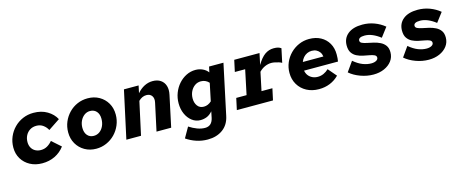

<svg xmlns="http://www.w3.org/2000/svg" viewBox="-39 -1159 4878 2011"><g transform="rotate(-15 2400.0 -153.5)"><path d="M291 11Q218 11 161 -19.5Q104 -50 71.5 -103.5Q39 -157 39 -225Q39 -288 62 -342Q85 -396 125.5 -437Q166 -478 219.5 -501Q273 -524 335 -524Q421 -524 484 -486.5Q547 -449 577 -391L451 -307Q435 -339 404 -362Q373 -385 330 -385Q290 -385 260 -366Q230 -347 213.5 -315Q197 -283 197 -243Q197 -208 212 -181.5Q227 -155 253.5 -141Q280 -127 313 -127Q351 -127 381.5 -144.5Q412 -162 437 -192L534 -106Q491 -49 429 -19Q367 11 291 11Z M877 10Q808 10 753 -21.5Q698 -53 666.5 -107.5Q635 -162 635 -231Q635 -292 657.5 -345Q680 -398 719.5 -438.5Q759 -479 811 -501.5Q863 -524 923 -524Q993 -524 1047.5 -493Q1102 -462 1133.5 -408Q1165 -354 1165 -284Q1165 -224 1142.5 -170.5Q1120 -117 1080.5 -76.5Q1041 -36 988.5 -13Q936 10 877 10ZM886 -127Q922 -127 949.5 -147Q977 -167 993 -201.5Q1009 -236 1009 -280Q1009 -330 983 -359.5Q957 -389 913 -389Q879 -389 851.5 -369Q824 -349 807.5 -315Q791 -281 791 -239Q791 -187 817 -157Q843 -127 886 -127Z M1204 0 1316 -516H1475L1458 -436Q1494 -478 1537 -500Q1580 -522 1627 -522Q1679 -522 1713.5 -498.5Q1748 -475 1761 -433.5Q1774 -392 1762 -337L1690 0H1531L1595 -297Q1605 -341 1586 -369Q1567 -397 1526 -397Q1480 -397 1441 -358L1363 0Z M2030 219Q1966 219 1907.5 199.5Q1849 180 1800 146L1864 34Q1907 62 1950 78Q1993 94 2033 94Q2071 94 2094 73Q2117 52 2126 11L2140 -57Q2110 -23 2077.5 -10Q2045 3 2009 3Q1958 3 1917.5 -28Q1877 -59 1854 -111Q1831 -163 1831 -226Q1831 -285 1851.5 -338Q1872 -391 1908 -431.5Q1944 -472 1991 -495.5Q2038 -519 2091 -519Q2132 -519 2168 -502.5Q2204 -486 2226 -456L2239 -516H2395L2279 29Q2260 122 2193.5 170.5Q2127 219 2030 219ZM2079 -124Q2124 -124 2162 -159L2202 -350Q2185 -369 2163 -379Q2141 -389 2115 -389Q2078 -389 2049 -368.5Q2020 -348 2003 -313.5Q1986 -279 1986 -236Q1986 -189 2010 -156.5Q2034 -124 2079 -124Z M2402 0 2429 -125H2541L2597 -391H2485L2512 -516H2786L2760 -393Q2801 -464 2844.5 -495Q2888 -526 2941 -526Q2970 -526 2988 -521Q3006 -516 3021 -505L2989 -355Q2979 -362 2959 -368.5Q2939 -375 2917 -379.5Q2895 -384 2878 -384Q2843 -384 2808.5 -369Q2774 -354 2745 -324L2703 -125H2821L2794 0Z M3292 11Q3217 11 3159 -20Q3101 -51 3068 -106.5Q3035 -162 3035 -233Q3035 -292 3057.5 -344.5Q3080 -397 3120 -437.5Q3160 -478 3212.5 -501Q3265 -524 3324 -524Q3396 -524 3449.5 -495Q3503 -466 3533 -414Q3563 -362 3563 -293Q3563 -270 3561.5 -251.5Q3560 -233 3557 -217H3189Q3194 -187 3211 -164.5Q3228 -142 3254.5 -129.5Q3281 -117 3313 -117Q3346 -117 3376 -130.5Q3406 -144 3431 -168L3509 -77Q3467 -34 3412 -11.5Q3357 11 3292 11ZM3200 -308H3423Q3419 -336 3405 -355.5Q3391 -375 3369.5 -386Q3348 -397 3319 -397Q3292 -397 3268.5 -386Q3245 -375 3227.5 -355Q3210 -335 3200 -308Z M3883 11Q3812 11 3742.5 -14.5Q3673 -40 3626 -81L3701 -187Q3752 -144 3799 -126Q3846 -108 3890 -108Q3923 -108 3944 -120Q3965 -132 3965 -151Q3965 -171 3945 -180.5Q3925 -190 3893.5 -195.5Q3862 -201 3826.5 -208.5Q3791 -216 3759.5 -231.5Q3728 -247 3708 -276.5Q3688 -306 3688 -356Q3688 -433 3744 -479Q3800 -525 3902 -525Q3970 -525 4031.5 -502Q4093 -479 4141 -439L4065 -339Q4023 -372 3980 -390Q3937 -408 3896 -408Q3862 -408 3845 -398.5Q3828 -389 3828 -371Q3828 -352 3848.5 -342.5Q3869 -333 3901.5 -326.5Q3934 -320 3970.5 -311.5Q4007 -303 4039.5 -287Q4072 -271 4092.5 -243Q4113 -215 4113 -169Q4113 -116 4082.5 -75.5Q4052 -35 4000 -12Q3948 11 3883 11Z M4483 11Q4412 11 4342.5 -14.5Q4273 -40 4226 -81L4301 -187Q4352 -144 4399 -126Q4446 -108 4490 -108Q4523 -108 4544 -120Q4565 -132 4565 -151Q4565 -171 4545 -180.5Q4525 -190 4493.5 -195.5Q4462 -201 4426.5 -208.5Q4391 -216 4359.5 -231.5Q4328 -247 4308 -276.5Q4288 -306 4288 -356Q4288 -433 4344 -479Q4400 -525 4502 -525Q4570 -525 4631.5 -502Q4693 -479 4741 -439L4665 -339Q4623 -372 4580 -390Q4537 -408 4496 -408Q4462 -408 4445 -398.5Q4428 -389 4428 -371Q4428 -352 4448.5 -342.5Q4469 -333 4501.5 -326.5Q4534 -320 4570.5 -311.5Q4607 -303 4639.5 -287Q4672 -271 4692.5 -243Q4713 -215 4713 -169Q4713 -116 4682.5 -75.5Q4652 -35 4600 -12Q4548 11 4483 11Z"/></g></svg>

Font: Red Hat Mono
Style: Italic
Weight: 300
Italic angle: -12°
Monospace: yes
Designer: Pentagram, MCKL
Foundry: Pentagram, MCKL
Version: Version 1.023